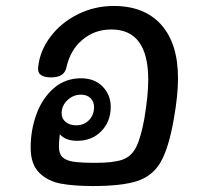

<svg xmlns="http://www.w3.org/2000/svg" viewBox="-20 -624 689 645"><path d="M578 -361Q578 -303 564 -225Q547 -127 520 -80Q493 -33 441.5 -16Q390 1 292 1Q229 1 185 -7Q141 -15 112 -43.5Q83 -72 83 -128Q83 -187 102.5 -240.5Q122 -294 160.5 -327.5Q199 -361 252 -361Q298 -361 325 -333Q352 -305 352 -265Q352 -216 320.5 -183.5Q289 -151 239 -151Q200 -151 181 -173Q178 -149 178 -131Q178 -107 190.5 -95.5Q203 -84 228.5 -80.5Q254 -77 302 -77Q361 -77 391 -87.5Q421 -98 437 -129Q453 -160 465 -226Q478 -304 478 -356Q478 -525 354 -525Q298 -525 257 -490.5Q216 -456 203 -397Q196 -364 152 -364Q105 -364 108 -396Q113 -452 149 -500Q185 -548 241.5 -576Q298 -604 362 -604Q465 -604 521.5 -541Q578 -478 578 -361ZM187 -243Q187 -225 201 -214Q215 -203 236 -203Q262 -203 279 -220.5Q296 -238 296 -264Q296 -283 284 -294.5Q272 -306 252 -306Q226 -306 206.5 -287.5Q187 -269 187 -243Z"/></svg>

Font: Mali Medium
Style: Italic
Weight: 500
Italic angle: -10°
Version: Version 1.000; ttfautohint (v1.6)